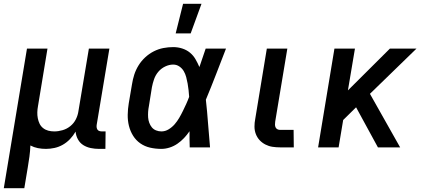

<svg xmlns="http://www.w3.org/2000/svg" viewBox="-29 -776 2249 1011"><path d="M-9 215 113 -520H221L171 -217Q168 -201 167.5 -185Q167 -169 170 -153.5Q173 -138 179.5 -124.5Q186 -111 198 -101.5Q210 -92 225 -88Q240 -84 257 -84Q278 -84 300.5 -90.5Q323 -97 341.5 -112Q360 -127 370.5 -148Q381 -169 384 -191L439 -520H547L480 -118Q479 -111 480 -104.5Q481 -98 484.5 -93Q488 -88 494.5 -86Q501 -84 508 -84H527L526 8H492Q470 8 448.5 3.5Q427 -1 409.5 -12Q392 -23 381.5 -42Q371 -61 369 -83Q357 -62 340 -44Q323 -26 302 -14Q281 -2 258 3Q235 8 213 8Q191 8 170.5 4Q150 0 131 -10Q130 19 126 48.5Q122 78 117 107L99 215Z M821 8Q790 8 761.5 1.5Q733 -5 710 -21Q687 -37 672 -61Q657 -85 650 -113Q643 -141 643.5 -171.5Q644 -202 649 -232L666 -332Q670 -358 678 -383Q686 -408 700.5 -431.5Q715 -455 735.5 -474Q756 -493 780.5 -505.5Q805 -518 831 -523Q857 -528 883 -528Q908 -528 931 -520.5Q954 -513 971.5 -498.5Q989 -484 1000.5 -464Q1012 -444 1021 -423Q1029 -447 1037.5 -471.5Q1046 -496 1054 -520H1161Q1135 -453 1109 -385.5Q1083 -318 1055 -251Q1062 -189 1066.5 -126Q1071 -63 1077 0H970Q969 -21 969 -42.5Q969 -64 969 -85Q956 -66 940 -49Q924 -32 905 -19Q886 -6 864 1Q842 8 821 8ZM821 -84Q841 -84 859 -95Q877 -106 890.5 -121.5Q904 -137 914.5 -155Q925 -173 934 -191.5Q943 -210 951.5 -228.5Q960 -247 967 -266Q966 -283 964 -301Q962 -319 959 -336Q956 -353 951.5 -370Q947 -387 938.5 -401.5Q930 -416 915.5 -426Q901 -436 883 -436Q862 -436 841 -426Q820 -416 805 -398.5Q790 -381 782.5 -359.5Q775 -338 771 -317L755 -217Q752 -202 751 -187Q750 -172 751 -157.5Q752 -143 757 -129.5Q762 -116 770.5 -105.5Q779 -95 792.5 -89.5Q806 -84 821 -84ZM896 -600 935 -756H1032L975 -600Z M1518 0H1446Q1425 0 1405.5 -3Q1386 -6 1368.5 -15Q1351 -24 1338 -38Q1325 -52 1318 -70.5Q1311 -89 1311 -109.5Q1311 -130 1315 -150L1376 -520H1484L1420 -135Q1419 -128 1419 -120Q1419 -112 1422 -105.5Q1425 -99 1431.5 -95.5Q1438 -92 1446 -92H1517Z M1646 0 1732 -520H1840L1803 -300L2024 -520H2164L1919 -282L2078 0H1961L1846 -211L1778 -144L1754 0Z"/></svg>

Font: Iosevka Aile Semibold
Style: Italic
Weight: 600
Italic angle: -9°
Designer: Belleve Invis
Foundry: Belleve Invis
Version: Version 31.1.0; ttfautohint (v1.8.4)